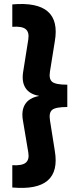

<svg xmlns="http://www.w3.org/2000/svg" viewBox="-20 -825 398 960"><path d="M41.5 112.5V1Q90 4 108.8 -11.5Q127.5 -27 121.5 -62.5L94.5 -223.5Q86 -273 105.8 -304.2Q125.5 -335.5 174.5 -345V-346Q127.5 -354 107.5 -385.2Q87.5 -416.5 96 -467L121.5 -628Q127 -664 108.5 -679.2Q90 -694.5 41.5 -691V-803Q290 -824.5 254 -618L230 -468.5Q223.5 -430 241 -415.8Q258.5 -401.5 316.5 -401.5V-290Q258.5 -290 241 -275.8Q223.5 -261.5 230 -222.5L254 -71Q289 134.5 41.5 112.5Z"/></svg>

Font: Geologica
Style: Bold
Weight: 700
Designer: Sindre Bremnes, Frode Helland
Foundry: Monokrom Skriftforlag AS
Version: Version 1.010; ttfautohint (v1.8.4.7-5d5b);gftools[0.9.28]